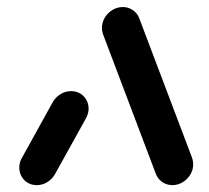

<svg xmlns="http://www.w3.org/2000/svg" viewBox="-20 -539 609 559"><path d="M87 0Q71.9 0 59.8 -7.4Q47.8 -14.8 41.5 -27.6Q35.2 -40.4 36.3 -55.6Q37.4 -68.5 44.4 -80.4L134.1 -242.6Q142.6 -256.7 156.7 -265.2Q170.7 -273.7 187 -273.7Q202.2 -273.7 214.3 -266.3Q226.3 -258.9 232.6 -246.1Q238.9 -233.3 237.8 -218.1Q236.3 -205.2 229.6 -193.3L139.6 -31.1Q131.5 -17 117.4 -8.5Q103.3 0 87 0ZM542.2 -55.6Q541.1 -40.7 532.4 -28Q523.7 -15.2 510.4 -7.6Q497 0 481.9 0Q465.9 0 453.1 -8.5Q440.4 -17 434.4 -31.1L280.4 -438.1Q275.9 -450.7 277 -463Q278.5 -477.8 287 -490.6Q295.6 -503.3 308.9 -510.9Q322.2 -518.5 337.4 -518.5Q353.3 -518.5 366.1 -510Q378.9 -501.5 384.8 -487.4L538.9 -80.4Q543.3 -67.8 542.2 -55.6Z"/></svg>

Font: 26F Galaxy Sans Oblique
Style: Regular
Weight: 400
Italic angle: -5°
Designer: C₂₉H₂₅N₃O₅
Version: Version 1.200;FEAKit 1.0